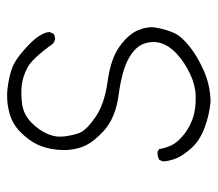

<svg xmlns="http://www.w3.org/2000/svg" viewBox="-56 -547 612 540"><g transform="rotate(-90 250.0 -277.0)"><path d="M443.4 -156.7Q443.4 -174.3 435.5 -193.4Q424.8 -220.7 390.1 -246.1Q355.5 -271.5 291 -280.3Q226.6 -289.1 189.5 -315.4Q171.9 -327.6 160.4 -339.4Q148.9 -351.1 145.5 -361.3Q139.2 -379.4 136.2 -402.8Q135.7 -408.2 135.7 -414.6Q135.7 -442.9 157.2 -473.6Q165.5 -485.4 175.8 -495.1Q196.3 -515.6 225.6 -520.5Q242.2 -522.9 255.6 -522.9Q269 -522.9 279.3 -522Q305.2 -519 330.3 -505.6Q355.5 -492.2 397.5 -433.6L408.2 -428.2Q409.2 -428.2 411.6 -428.2Q414.1 -428.2 418 -429.2Q421.9 -430.2 424.8 -432.1L430.2 -443.8Q427.2 -470.7 392.1 -503.9Q354.5 -539.6 328.9 -548.8Q303.2 -558.1 269.5 -562Q259.8 -563 251.5 -563Q227.1 -563 204.6 -557.1Q171.9 -548.8 148.4 -525.4Q126.5 -503.4 114.7 -480.5Q103 -457 99.1 -424.3Q98.1 -415 98.1 -409.7Q98.1 -404.3 98.1 -398.2Q98.1 -392.1 99.6 -381.1Q101.1 -370.1 104 -360.1Q106.9 -350.1 111.8 -340.3Q124 -316.9 150.4 -292.5Q188 -257.8 252.4 -249.5Q320.8 -240.2 354.5 -221.7Q390.1 -202.1 397.9 -175.8Q401.9 -163.1 401.9 -151.4Q401.9 -116.2 367.2 -84.5Q344.7 -64 313 -48.8Q281.2 -33.7 252 -32.7Q246.6 -32.7 241.7 -32.7Q219.2 -32.7 200.7 -36.9Q182.1 -41 161.1 -52.7Q143.6 -62.5 129.4 -76.7L123 -83.5Q106.4 -102.1 100.6 -135.7L92.8 -140.1Q91.8 -140.1 91.3 -140.1Q79.1 -140.1 70.3 -134.8L65.9 -124.5Q67.4 -103.5 75.9 -84.5Q84.5 -65.4 105 -43Q125.5 -21 160.2 -7.8Q194.8 5.4 233.9 9.3Q280.8 8.3 322.3 -10.3Q375.5 -34.2 406.7 -65.4Q422.4 -81.1 428.2 -95.7Q437.5 -117.2 441.9 -142.6Q443.4 -149.4 443.4 -156.7Z"/></g></svg>

Font: Bakudai
Style: ExtraLight
Weight: 200
Version: Version 1.48